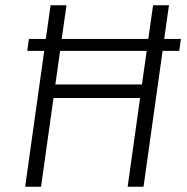

<svg xmlns="http://www.w3.org/2000/svg" viewBox="-20 -705 706 725"><path d="M657 -513H594L522 0H462L509 -335H182L135 0H75L147 -513H83L89 -558H153L171 -685H231L213 -558H540L558 -685H618L600 -558H663ZM534 -513H207L189 -386H516Z"/></svg>

Font: Fira Sans Light
Style: Italic
Weight: 300
Italic angle: -8°
Designer: bBox Type GmbH & Carrois Corporate GbR & Edenspiekermann AG
Foundry: bBox Type GmbH & Carrois Corporate GbR & Edenspiekermann AG
Version: Version 4.301